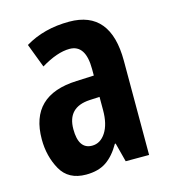

<svg xmlns="http://www.w3.org/2000/svg" viewBox="-90 -629 636 713"><g transform="rotate(-15 228.0 -272.5)"><path d="M277 -205Q277 -151 256.5 -119.5Q236 -88 204 -88Q152 -88 152 -165Q152 -249 238 -254L277 -256ZM70 -511 105 -419Q168 -457 215 -457Q277 -457 277 -363V-338L210 -335Q29 -328 29 -159Q29 -94 58 -42Q87 10 155 10Q202 10 232.5 -10.5Q263 -31 287 -73H290L309 0H399V-362Q399 -555 240 -555Q143 -555 70 -511Z"/></g></svg>

Font: Noto Sans UI Condensed
Style: Bold
Weight: 700
Width: 3
Designer: Monotype Design Team
Foundry: Monotype Imaging Inc.
Version: 1.001